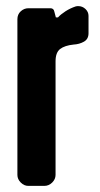

<svg xmlns="http://www.w3.org/2000/svg" viewBox="-20 -609 326 629"><path d="M270 -500Q270 -481 255 -472.5Q240 -464 221 -463Q192 -460 177 -448.5Q162 -437 162 -408V-36Q162 -22 151 -11Q140 0 125 0H73Q59 0 48 -11Q37 -22 37 -36V-546Q37 -562 48 -572Q59 -582 73 -582H145Q156 -582 158 -571L163 -552H170Q179 -562 194.5 -572Q210 -582 228 -588Q232 -589 236 -589Q250 -589 260 -579.5Q270 -570 270 -557Z"/></svg>

Font: H.H. Samuel
Style: Regular
Weight: 900
Width: 1
Designer: deFharo
Foundry: deFharo
Version: Version 1.009